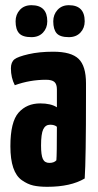

<svg xmlns="http://www.w3.org/2000/svg" viewBox="-20 -709 378 739"><path d="M40 -627Q40 -653 56.5 -671Q73 -689 101 -689Q162 -689 162 -627Q162 -601 145.5 -583.5Q129 -566 101 -566Q67 -566 53.5 -581Q40 -596 40 -627ZM185 -627Q185 -653 201.5 -671Q218 -689 245 -689Q306 -689 306 -627Q306 -601 289.5 -583.5Q273 -566 245 -566Q211 -566 198 -581Q185 -596 185 -627ZM22 -446Q22 -470 36 -481Q49 -491 90 -500.5Q131 -510 185 -510Q254 -510 282.5 -482.5Q311 -455 311 -388V-341Q311 -96 306 -22Q252 10 162 10Q130 10 108 5Q86 0 64 -15.5Q42 -31 31 -63.5Q20 -96 20 -146Q20 -240 51.5 -275.5Q83 -311 135 -311Q176 -311 199 -296V-365Q199 -385 189.5 -393.5Q180 -402 157 -402Q95 -402 37 -381Q22 -410 22 -446ZM199 -221Q190 -229 173 -229Q155 -229 146.5 -211.5Q138 -194 138 -149Q138 -112 145 -97Q152 -82 170 -82Q188 -82 197 -92Q199 -114 199 -221Z"/></svg>

Font: Yanone Kaffeesatz Bold
Style: Regular
Weight: 700
Designer: Yanone (Cyrillic: Daniel Pouzeot)
Foundry: Yanone
Version: Version 1.003;PS 001.003;hotconv 1.0.88;makeotf.lib2.5.64775